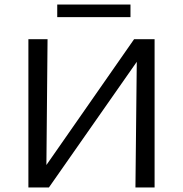

<svg xmlns="http://www.w3.org/2000/svg" viewBox="-20 -832 812 852"><path d="M145 0V-41L575 -658H627V-615L197 0ZM106 0V-658H191L185 0ZM581 0 588 -658H666V0ZM234 -756V-812H559V-756Z"/></svg>

Font: Ysabeau Office Medium
Style: Regular
Weight: 500
Designer: Christian Thalmann (Catharsis Fonts)
Version: Version 2.001;gftools[0.9.30]; featfreeze: tnum,lnum,ss02